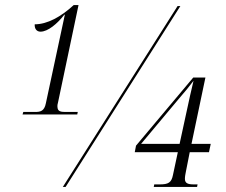

<svg xmlns="http://www.w3.org/2000/svg" viewBox="-20 -738 893 758"><path d="M69 -286H285L287 -296H238C221 -296 208 -298 207 -314C206 -320 207 -328 210 -338L290 -718H271C220 -671 166 -642 117 -642C116 -624 125 -613 140 -613C169 -613 206 -644 234 -680H236L161 -330C155 -299 139 -296 119 -296H72ZM228 0H239L692 -714H681ZM587 0H758L760 -10H745C721 -10 710 -15 710 -32C710 -41 712 -51 714 -61L729 -137H805L812 -170H736L791 -432H743L517 -163L512 -137H682L663 -48C657 -17 645 -10 610 -10H589ZM537 -170 686 -348C708 -373 730 -400 744 -419C736 -387 725 -336 717 -299L689 -170Z"/></svg>

Font: Noto Serif Display Condensed Light
Style: Italic
Weight: 300
Width: 3
Italic angle: -12°
Designer: Monotype Design Team
Foundry: Monotype Imaging Inc.
Version: Version 2.009